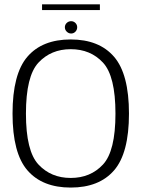

<svg xmlns="http://www.w3.org/2000/svg" viewBox="-20 -863 665 888"><path d="M307 4.5Q438.5 4.5 507.5 -75Q576.5 -154.5 576.5 -337.5Q576.5 -520.5 507.5 -600.5Q438.5 -680.5 307 -680.5Q175.5 -680.5 106.8 -600.8Q38 -521 38 -337.5Q38 -154.5 107 -75Q176 4.5 307 4.5ZM307 -40Q216 -40 158 -102Q100 -164 100 -337.5Q100 -511.5 158 -573.5Q216 -635.5 307 -635.5Q398.5 -635.5 456.2 -573.5Q514 -511.5 514 -337.5Q514 -164 456.2 -102Q398.5 -40 307 -40ZM309 -708Q320.5 -708 328.8 -716.5Q337 -725 337 -737Q337 -748.5 328.8 -756.8Q320.5 -765 309 -765Q297 -765 288.5 -756.8Q280 -748.5 280 -737Q280 -725 288.8 -716.5Q297.5 -708 309 -708ZM174.5 -816.5H442V-843H174.5Z"/></svg>

Font: Anybody Thin Light
Style: Regular
Weight: 300
Version: Version 1.113;gftools[0.9.25]